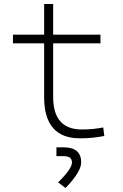

<svg xmlns="http://www.w3.org/2000/svg" viewBox="-20 -694 626 977"><path d="M386.7 9.8Q204.6 9.8 204.6 -200.2V-473.6H45.9V-517.6H204.6V-673.8H250.5V-517.6H491.2V-473.6H250.5V-200.2Q250.5 -35.2 396.5 -35.2Q426.8 -35.2 453.1 -37.8Q479.5 -40.5 505.4 -45.4L510.7 -2Q479.5 3.9 449.7 6.8Q419.9 9.8 386.7 9.8ZM313.5 262.7 275.9 233.9Q346.2 165 346.2 132.3Q346.2 100.6 303.7 100.6H267.1V55.7H303.7Q393.1 55.7 393.1 132.3Q393.1 180.2 313.5 262.7Z"/></svg>

Font: Cascadia Code ExtraLight
Style: Regular
Weight: 200
Monospace: yes
Designer: Aaron Bell
Foundry: Saja Typeworks
Version: Version 2407.024; ttfautohint (v1.8.4)